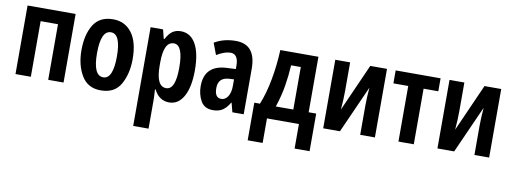

<svg xmlns="http://www.w3.org/2000/svg" viewBox="-63 -909 4004 1503"><g transform="rotate(10 1939.5 -157.5)"><path d="M57 -545V0H179V-442H317V0H439V-545Z M737 -555Q630 -555 581.5 -477Q533 -399 533 -274Q533 -156 582.5 -73Q632 10 735 10Q846 10 893 -74Q940 -158 940 -274Q940 -411 885 -483Q830 -555 737 -555ZM737 -452Q815 -452 815 -274Q815 -94 737 -94Q657 -94 657 -272Q657 -452 737 -452Z M1311 -271Q1311 -96 1237 -96Q1157 -96 1157 -261V-287Q1157 -452 1237 -452Q1311 -452 1311 -271ZM1158 -473H1152L1134 -545H1035V240H1157V18Q1157 -16 1153 -72H1158Q1199 10 1279 10Q1352 10 1393.5 -64.5Q1435 -139 1435 -272Q1435 -408 1393.5 -481.5Q1352 -555 1274 -555Q1238 -555 1210.5 -537.5Q1183 -520 1158 -473Z M1749 -205Q1749 -151 1728.5 -119.5Q1708 -88 1676 -88Q1624 -88 1624 -165Q1624 -249 1710 -254L1749 -256ZM1542 -511 1577 -419Q1640 -457 1687 -457Q1749 -457 1749 -363V-338L1682 -335Q1501 -328 1501 -159Q1501 -94 1530 -42Q1559 10 1627 10Q1674 10 1704.5 -10.5Q1735 -31 1759 -73H1762L1781 0H1871V-362Q1871 -555 1712 -555Q1615 -555 1542 -511Z M2247 -104H2108Q2138 -194 2151.5 -276Q2165 -358 2170 -442H2247ZM2066 -545Q2061 -424 2039.5 -308Q2018 -192 1982 -104H1937V195H2056V0H2310V195H2429V-104H2369V-545Z M2503 -545V0H2636L2804 -376Q2801 -339 2799 -303Q2797 -267 2797 -232V0H2914V-545H2781L2614 -169Q2621 -253 2621 -315V-545Z M3340 -545H2983V-442H3101V0H3223V-442H3340Z M3411 -545V0H3544L3712 -376Q3709 -339 3707 -303Q3705 -267 3705 -232V0H3822V-545H3689L3522 -169Q3529 -253 3529 -315V-545Z"/></g></svg>

Font: Noto Sans UI Condensed
Style: Bold
Weight: 700
Width: 3
Designer: Monotype Design Team
Foundry: Monotype Imaging Inc.
Version: 1.001